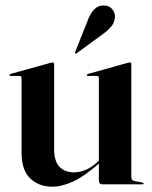

<svg xmlns="http://www.w3.org/2000/svg" viewBox="-20 -676 558 704"><path d="M59 -117V-391Q59 -397.5 52 -397.5H19.5Q15 -397.5 15 -401Q15 -403.5 19 -405L163 -445Q170 -447 173 -447Q178.5 -447 178.5 -441V-129Q178.5 -85 198 -64.5Q217.5 -44 251.5 -44Q272.5 -44 294 -53Q315.5 -62 337 -81.5L342.5 -86.5V-391Q342.5 -397.5 335.5 -397.5H303Q298.5 -397.5 298.5 -401Q298.5 -403.5 303 -405L446 -445Q453 -447 456.5 -447Q461.5 -447 461.5 -441V-27.5Q461.5 -14 473.5 -12L501 -7Q506.5 -6.5 506.5 -3Q506.5 0 502 0H355.5Q342.5 0 342.5 -14.5V-76.5L341.5 -75.5Q289.5 -29.5 248.2 -10.5Q207 8.5 171.5 8.5Q122.5 8.5 90.8 -21.8Q59 -52 59 -117ZM301 -599.5Q322 -656 358.5 -656Q380.5 -656 391 -643Q401.5 -630 401.5 -616.5Q401.5 -595.5 388.8 -580Q376 -564.5 358.5 -552L261.5 -481Q258 -478.5 256 -480.5Q254.5 -482 256 -486.5Z"/></svg>

Font: Fraunces 144pt S000 SemiBold
Style: Regular
Weight: 600
Version: Version 1.000; ttfautohint (v1.8.3)